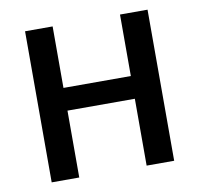

<svg xmlns="http://www.w3.org/2000/svg" viewBox="-68 -636 733 707"><g transform="rotate(-10 299.0 -282.5)"><path d="M424.8 -564.9H527.8V0H424.8V-250H172.9V0H69.8V-564.9H172.9V-335H424.8Z"/></g></svg>

Font: Neutral Grotesk
Style: Regular
Weight: 400
Designer: Nawras Khrais
Foundry: Nawras Khrais
Version: Version 1.000;PS 001.000;hotconv 1.0.88;makeotf.lib2.5.64775